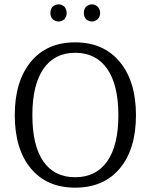

<svg xmlns="http://www.w3.org/2000/svg" viewBox="-20 -854 694 884"><path d="M250 -755Q236 -755 223 -765Q212 -776 212 -794Q212 -813 223 -824Q236 -834 250 -834Q263 -834 276 -824Q287 -811 287 -794Q287 -778 276 -765Q263 -755 250 -755ZM377 -765Q366 -776 366 -794Q366 -813 377 -824Q390 -834 403 -834Q416 -834 429 -824Q441 -812 441 -794Q441 -777 429 -765Q416 -755 403 -755Q390 -755 377 -765ZM326 10Q195 10 121.5 -79Q48 -168 48 -324Q48 -479 121.5 -569Q195 -659 326 -659Q457 -659 531.5 -569Q606 -479 606 -324Q606 -168 532 -79Q458 10 326 10ZM525 -324Q525 -463 473.5 -537Q422 -611 326 -611Q231 -611 180 -537Q129 -463 129 -324Q129 -184 179.5 -111Q230 -38 326 -38Q422 -38 473.5 -111Q525 -184 525 -324Z"/></svg>

Font: Arsenal
Style: Regular
Weight: 400
Designer: Andrij Shevchenko
Foundry: Stairsfor
Version: Version 2.001;PS 002.001;hotconv 1.0.88;makeotf.lib2.5.64775